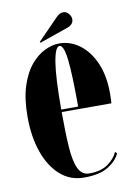

<svg xmlns="http://www.w3.org/2000/svg" viewBox="-77 -695 528 755"><g transform="rotate(-10 187.0 -317.0)"><path d="M198 10Q142.5 10 102.5 -25.5Q62.5 -61 41 -122.8Q19.5 -184.5 19.5 -263.5Q19.5 -336 36 -386.5Q52.5 -437 78.8 -467.8Q105 -498.5 134.8 -512.5Q164.5 -526.5 191.5 -526.5Q236 -526.5 273.2 -498.8Q310.5 -471 332.8 -420Q355 -369 355 -298Q355 -278.5 353.5 -259H155Q155 -178 158.8 -120.5Q162.5 -63 176.5 -32.8Q190.5 -2.5 220.5 -2.5Q268 -2.5 296 -23Q324 -43.5 334 -68L341.5 -62Q329.5 -33.5 295 -11.8Q260.5 10 198 10ZM191.5 -516.5Q174.5 -516.5 164.8 -456.8Q155 -397 155 -269H222.5Q222.5 -394 215.8 -455.2Q209 -516.5 191.5 -516.5ZM120.5 -542 118 -545.5 202 -631.5Q215 -644.5 229 -644.5Q245.5 -644.5 255.5 -626.5Q259.5 -619.5 259.5 -611.5Q259.5 -590 232.5 -581Z"/></g></svg>

Font: Imbue 100pt ExtraBold
Style: Regular
Weight: 800
Designer: Tyler Finck
Foundry: Etcetera Type Company
Version: Version 1.102; ttfautohint (v1.8.3)